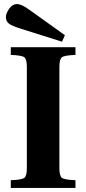

<svg xmlns="http://www.w3.org/2000/svg" viewBox="-20 -924 424 944"><path d="M9 -840Q9 -858 25 -881Q41 -904 63 -904Q87 -904 127 -874L299 -751L285 -719L82 -783Q40 -796 24.5 -807.5Q9 -819 9 -840ZM33 0V-38Q87 -40 99.5 -49.5Q112 -59 112 -97V-595Q112 -633 99.5 -642.5Q87 -652 33 -654V-692H351V-654Q297 -652 284.5 -642.5Q272 -633 272 -595V-97Q272 -59 284.5 -49.5Q297 -40 351 -38V0Z"/></svg>

Font: Heuristica
Style: Bold
Weight: 700
Version: Version 1.0.2